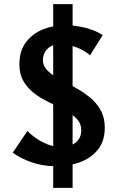

<svg xmlns="http://www.w3.org/2000/svg" viewBox="-20 -793 567 931"><path d="M252 13Q187 13 132 -6.5Q77 -26 42 -53L113 -158Q147 -123 191 -101.5Q235 -80 277 -80Q319 -80 346.5 -101.5Q374 -123 374 -162Q374 -190 357.5 -210.5Q341 -231 314.5 -247Q288 -263 256 -278Q224 -293 192 -310.5Q160 -328 133.5 -351Q107 -374 90.5 -405.5Q74 -437 74 -481Q74 -545 105 -587Q136 -629 187 -650Q238 -671 297 -671Q338 -671 388.5 -659.5Q439 -648 478 -623L417 -525Q386 -551 346.5 -565Q307 -579 275 -579Q242 -579 223 -566.5Q204 -554 196 -536.5Q188 -519 188 -502Q188 -477 204.5 -457.5Q221 -438 247.5 -422Q274 -406 306 -389.5Q338 -373 370 -353.5Q402 -334 428.5 -309.5Q455 -285 471.5 -252Q488 -219 488 -174Q488 -108 454 -66.5Q420 -25 366.5 -6Q313 13 252 13ZM238 118V-773H332V118Z"/></svg>

Font: Ysabeau Office
Style: Bold
Weight: 700
Designer: Christian Thalmann (Catharsis Fonts)
Version: Version 2.001;gftools[0.9.30]; featfreeze: tnum,lnum,ss02